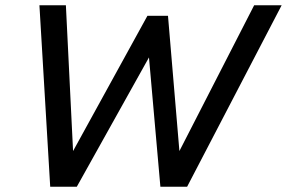

<svg xmlns="http://www.w3.org/2000/svg" viewBox="-20 -710 1091 730"><path d="M170.9 0 129.9 -689.9H230.5L257.8 -135.7L540.5 -649.9H618.7L662.1 -135.7L946.3 -689.9H1050.8L691.4 0H589.8L546.4 -491.7L272 0Z"/></svg>

Font: Acari Sans Medium
Style: Italic
Weight: 500
Italic angle: -13°
Designer: Alfredo Marco Pradil and Stefan Peev
Foundry: Hanken Design Co.
Version: Version 1.045